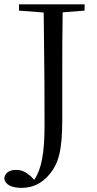

<svg xmlns="http://www.w3.org/2000/svg" viewBox="-35 -673 459 910"><path d="M55.1 -652.6V-622.7L172.1 -613.7C176.1 -324.6 176.1 -209.7 176.1 -77.6C176.1 54.4 161 130.4 127.1 179.4L112 163.4C84.1 139.5 67 132.4 40 132.4C12 132.4 -10 143.4 -14.9 171.4C-10.9 204.4 23 217.4 68.1 217.4C117.1 217.4 163.1 198.3 201.1 151.4C241 102.4 260.1 44.4 260.1 -104.6V-315.6C260.1 -417.7 260.1 -517.7 262 -614.6L366 -622.7V-652.6Z"/></svg>

Font: YuFanDanQingSong
Style: Regular
Weight: 100
Foundry: 余繁
Version: Version 1.0